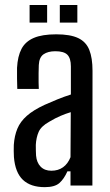

<svg xmlns="http://www.w3.org/2000/svg" viewBox="-20 -746 444 772"><path d="M160 6.5Q103 6.5 72 -23Q41 -52.5 36 -114.5Q35.5 -127 35.2 -139.2Q35 -151.5 35.5 -163.5Q38 -200 49.8 -228.5Q61.5 -257 87.8 -280.2Q114 -303.5 159.5 -324.5Q184 -335.5 211 -346.5Q238 -357.5 265 -366V-479Q265 -511.5 251 -525.8Q237 -540 202.5 -540Q173 -540 155.2 -527.8Q137.5 -515.5 136 -484.5Q135.5 -471 135.2 -451.8Q135 -432.5 135.2 -414.8Q135.5 -397 136 -388.5H49.5Q49 -408 48.5 -430.5Q48 -453 48.5 -473.5Q51 -520 66.5 -549.5Q82 -579 115.8 -593.5Q149.5 -608 206 -608Q262.5 -608 294.2 -593Q326 -578 339 -545.5Q352 -513 352 -461L351.5 0H263.5V-57H251Q237.5 -26.5 218.8 -10Q200 6.5 160 6.5ZM186.5 -59.5Q214 -59.5 233.5 -73.5Q253 -87.5 263.5 -114L264.5 -295Q244.5 -289 223.8 -280.2Q203 -271.5 178 -256.5Q145.5 -238.5 135.5 -215.8Q125.5 -193 124 -163.5Q124 -150 124.2 -140.5Q124.5 -131 125 -120.5Q127.5 -92 143.5 -75.8Q159.5 -59.5 186.5 -59.5ZM220.5 -655V-726H291V-655ZM99 -655V-726H169.5V-655Z"/></svg>

Font: Big Shoulders Text Thin Medium
Style: Regular
Weight: 500
Version: Version 2.002